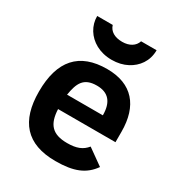

<svg xmlns="http://www.w3.org/2000/svg" viewBox="-178 -853 914 985"><g transform="rotate(30 279.0 -361.0)"><path d="M291 -527C127 -527 45 -435.3 45 -252C45 -77.5 124 15 296 15C405 15 466.2 -10.8 510 -73L416 -140C390.1 -107.9 356.7 -95 302 -95C213.1 -95 178.9 -135.6 175 -223H515V-285C515 -437.4 440.6 -527 291 -527ZM390 -310H178C190 -382.1 208.9 -427 288 -427C356 -427 390 -388 390 -310ZM287 -686C242.1 -686 212 -704 202 -737H110C110 -708.3 117.3 -682 132 -658C159.8 -612.4 214.1 -579 286 -579C320.7 -579 351.5 -586.2 378.5 -600.5C425 -625.2 462 -671.2 462 -737H370C360.3 -705.3 329.3 -686 287 -686Z"/></g></svg>

Font: Fog Sans
Style: Bold
Weight: 700
Foundry: Intel Corporation
Version: Version 1.00